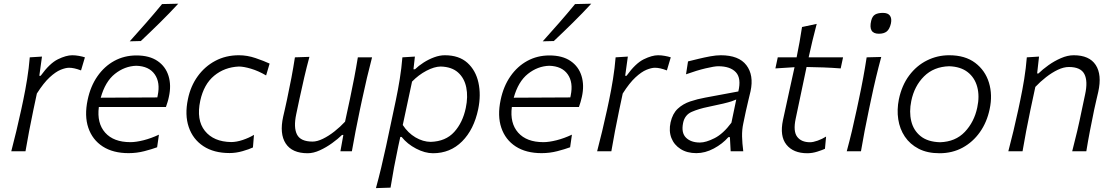

<svg xmlns="http://www.w3.org/2000/svg" viewBox="-20 -798 5880 1013"><path d="M39.5 0Q54 -55.5 66.2 -106.5Q78.5 -157.5 92 -219.5L102.5 -269Q114 -323.5 123.2 -381Q132.5 -438.5 137 -495.5L201.5 -499.5L187.5 -398H194.5Q242 -464 285.5 -485.2Q329 -506.5 361 -506.5Q378 -506.5 396.2 -503.2Q414.5 -500 428 -495.5L407.5 -426.5Q387.5 -434 372.8 -437.2Q358 -440.5 344.5 -440.5Q326 -440.5 299.8 -429.8Q273.5 -419 241.8 -389.8Q210 -360.5 174.5 -304.5L156 -217.5Q143.5 -158 133.8 -106.8Q124 -55.5 114.5 0Z M658.5 10Q576.5 10 522 -25.2Q467.5 -60.5 446 -123.8Q424.5 -187 442.5 -271.5Q457.5 -343 494 -395.5Q530.5 -448 583.2 -476.8Q636 -505.5 699.5 -505.5Q768.5 -505.5 811.2 -476.2Q854 -447 869.2 -397.2Q884.5 -347.5 871 -287Q868.5 -274 864 -259.5Q859.5 -245 855.5 -233.5H501.5Q490.5 -148 535 -98Q579.5 -48 668 -48Q697.5 -48 737.2 -58Q777 -68 818.5 -87.5L809 -21Q782 -11 741.8 -0.5Q701.5 10 658.5 10ZM699 -451Q637.5 -449 586.2 -408.2Q535 -367.5 511.5 -282.5L810 -284Q811 -289.5 812 -294Q826.5 -363 796.2 -406Q766 -449 699 -451ZM664.5 -580Q709 -629.5 752 -678.5Q795 -727.5 835 -776.5L920.5 -778.5Q874 -728 824.2 -679Q774.5 -630 723 -581.5Z M1191.5 9.5Q1108 9.5 1052.8 -27Q997.5 -63.5 975.8 -127.8Q954 -192 971.5 -275Q985.5 -343.5 1023 -395.5Q1060.5 -447.5 1116 -477Q1171.5 -506.5 1240.5 -506.5Q1284.5 -506.5 1328.5 -491.5Q1372.5 -476.5 1402.5 -462.5L1384 -400Q1343 -424 1304.2 -435.5Q1265.5 -447 1240 -447Q1164.5 -443.5 1110 -398.5Q1055.5 -353.5 1036.5 -266.5Q1015 -165 1061 -107.5Q1107 -50 1199.5 -48.5Q1227.5 -48.5 1260.5 -59.5Q1293.5 -70.5 1320 -86.5L1314.5 -20Q1294.5 -10.5 1259.8 -0.5Q1225 9.5 1191.5 9.5Z M1603.5 10.5Q1521 10.5 1487.5 -40.8Q1454 -92 1474 -182.5Q1478.5 -203 1483.5 -223.8Q1488.5 -244.5 1494 -271.5Q1507.5 -335 1517.5 -387.5Q1527.5 -440 1536 -495.5L1612.5 -498Q1597.5 -442.5 1585.2 -389.5Q1573 -336.5 1560 -276.5L1543 -196Q1528 -125.5 1547 -88.2Q1566 -51 1629 -51Q1653.5 -51 1683.8 -65.8Q1714 -80.5 1744.5 -104.5Q1775 -128.5 1800.5 -156L1826.5 -276.5Q1839 -336 1849 -388Q1859 -440 1868 -495.5H1943Q1928.5 -440 1916 -387.2Q1903.5 -334.5 1890 -271L1879 -219.5Q1866 -158 1856.2 -106.8Q1846.5 -55.5 1836.5 0H1776L1791.5 -86H1784.5Q1763 -65 1732.2 -42.8Q1701.5 -20.5 1667.5 -5Q1633.5 10.5 1603.5 10.5Z M1963.5 194.5Q1978.5 139.5 1991.2 86.5Q2004 33.5 2017 -27L2068.5 -269.5Q2080 -324 2089.2 -381.2Q2098.5 -438.5 2103 -495.5L2169 -499.5L2161.5 -432.5H2169.5Q2188.5 -451 2215 -468Q2241.5 -485 2270.8 -495.8Q2300 -506.5 2327 -506.5Q2401.5 -506.5 2445.8 -466.8Q2490 -427 2504.2 -362.2Q2518.5 -297.5 2503 -222Q2480.5 -114.5 2418 -52Q2355.5 10.5 2264.5 10.5Q2222 10.5 2175.5 -13.8Q2129 -38 2099 -75.5H2092L2081 -25Q2068.5 33.5 2059 85Q2049.5 136.5 2040.5 192ZM2252.5 -49.5Q2331.5 -52 2376.5 -101.8Q2421.5 -151.5 2437.5 -228.5Q2450 -287.5 2440 -336.8Q2430 -386 2396.5 -415.8Q2363 -445.5 2305 -447Q2271.5 -446.5 2230 -424.8Q2188.5 -403 2154 -367.5L2105 -138.5Q2132.5 -96.5 2172 -73.2Q2211.5 -50 2252.5 -49.5Z M2837.5 10Q2755.5 10 2701 -25.2Q2646.5 -60.5 2625 -123.8Q2603.5 -187 2621.5 -271.5Q2636.5 -343 2673 -395.5Q2709.5 -448 2762.2 -476.8Q2815 -505.5 2878.5 -505.5Q2947.5 -505.5 2990.2 -476.2Q3033 -447 3048.2 -397.2Q3063.5 -347.5 3050 -287Q3047.5 -274 3043 -259.5Q3038.5 -245 3034.5 -233.5H2680.5Q2669.5 -148 2714 -98Q2758.5 -48 2847 -48Q2876.5 -48 2916.2 -58Q2956 -68 2997.5 -87.5L2988 -21Q2961 -11 2920.8 -0.5Q2880.5 10 2837.5 10ZM2878 -451Q2816.5 -449 2765.2 -408.2Q2714 -367.5 2690.5 -282.5L2989 -284Q2990 -289.5 2991 -294Q3005.5 -363 2975.2 -406Q2945 -449 2878 -451ZM2843.5 -580Q2888 -629.5 2931 -678.5Q2974 -727.5 3014 -776.5L3099.5 -778.5Q3053 -728 3003.2 -679Q2953.5 -630 2902 -581.5Z M3130.5 0Q3145 -55.5 3157.2 -106.5Q3169.5 -157.5 3183 -219.5L3193.5 -269Q3205 -323.5 3214.2 -381Q3223.5 -438.5 3228 -495.5L3292.5 -499.5L3278.5 -398H3285.5Q3333 -464 3376.5 -485.2Q3420 -506.5 3452 -506.5Q3469 -506.5 3487.2 -503.2Q3505.5 -500 3519 -495.5L3498.5 -426.5Q3478.5 -434 3463.8 -437.2Q3449 -440.5 3435.5 -440.5Q3417 -440.5 3390.8 -429.8Q3364.5 -419 3332.8 -389.8Q3301 -360.5 3265.5 -304.5L3247 -217.5Q3234.5 -158 3224.8 -106.8Q3215 -55.5 3205.5 0Z M3654 10Q3605 10 3570.8 -11.8Q3536.5 -33.5 3522.2 -70.2Q3508 -107 3518 -152.5Q3528.5 -199 3556 -224.5Q3583.5 -250 3621.5 -262.8Q3659.5 -275.5 3701 -283L3875.5 -315.5Q3892 -385 3862.5 -416.8Q3833 -448.5 3769.5 -448.5Q3749.5 -448.5 3703 -437.5Q3656.5 -426.5 3599.5 -406L3610 -474Q3634 -480 3665 -487.5Q3696 -495 3727.2 -500.8Q3758.5 -506.5 3783 -506.5Q3878 -506.5 3918 -454Q3958 -401.5 3940 -317Q3935 -295 3928.5 -269Q3922 -243 3915 -210.5L3901.5 -146Q3894.5 -114 3895.2 -78Q3896 -42 3901.5 0H3835L3831 -74.5H3823Q3792 -39 3746.2 -14.5Q3700.5 10 3654 10ZM3673 -46Q3704.5 -46 3750 -69Q3795.5 -92 3839 -150.5L3864.5 -273Q3855 -268.5 3840 -263.5Q3825 -258.5 3796 -251.5Q3767 -244.5 3716 -234Q3666.5 -224 3629.5 -207.8Q3592.5 -191.5 3584 -149Q3573.5 -97 3599.5 -71.5Q3625.5 -46 3673 -46Z M4239.5 10.5Q4165.5 10.5 4129.2 -34.8Q4093 -80 4111 -164.5Q4128 -245.5 4143.8 -315.2Q4159.5 -385 4172 -443.5L4071 -437L4083.5 -495.5H4183Q4191.5 -538 4198.5 -576.2Q4205.5 -614.5 4211.5 -655.5L4289 -672Q4276 -622.5 4266.5 -583Q4257 -543.5 4246.5 -495.5H4428L4415.5 -437Q4371 -440.5 4325.5 -442.2Q4280 -444 4235.5 -444.5L4178 -171.5Q4164 -105.5 4185.8 -76.5Q4207.5 -47.5 4254 -47.5Q4270 -47.5 4294 -56Q4318 -64.5 4338.5 -77.5L4332.5 -13Q4319 -6.5 4292.2 2Q4265.5 10.5 4239.5 10.5Z M4447.5 0Q4462.5 -55.5 4474.8 -107Q4487 -158.5 4500 -219.5L4510.5 -269Q4524.5 -334.5 4534.2 -387.2Q4544 -440 4552.5 -495.5L4629.5 -497.5Q4614.5 -442 4601.8 -389Q4589 -336 4575 -269L4564.5 -219.5Q4551.5 -158.5 4541.8 -107Q4532 -55.5 4522.5 0ZM4617 -620Q4560 -620 4576.5 -689Q4582.5 -713 4597.5 -721.5Q4612.5 -730 4638.5 -730Q4665 -730 4675.5 -715.2Q4686 -700.5 4680.5 -674Q4673.5 -644 4658.5 -632Q4643.5 -620 4617 -620Z M4937 10.5Q4872.5 10.5 4826.8 -13.2Q4781 -37 4754 -77.2Q4727 -117.5 4719.2 -168.5Q4711.5 -219.5 4722.5 -274Q4738 -348 4777 -400Q4816 -452 4870.8 -479.2Q4925.5 -506.5 4988 -506.5Q5072 -506.5 5125 -466.5Q5178 -426.5 5197.8 -361.8Q5217.5 -297 5201.5 -222.5Q5187 -153 5150 -100.8Q5113 -48.5 5058.8 -19Q5004.5 10.5 4937 10.5ZM4939.5 -47.5Q5021 -50 5070.5 -102.2Q5120 -154.5 5136 -230.5Q5149 -290.5 5136 -339.2Q5123 -388 5085.8 -417.2Q5048.5 -446.5 4987.5 -448.5Q4906.5 -446 4855.2 -395Q4804 -344 4788 -265.5Q4776 -208 4787.8 -159Q4799.5 -110 4837 -79.8Q4874.5 -49.5 4939.5 -47.5Z M5300 0Q5314.5 -55.5 5327 -107.2Q5339.5 -159 5352.5 -219.5L5363 -269.5Q5374.5 -324 5383.8 -381.2Q5393 -438.5 5397.5 -495.5L5462 -499.5L5452 -410.5H5459Q5480.5 -431.5 5511.5 -453.8Q5542.5 -476 5577.5 -491.2Q5612.5 -506.5 5645 -506.5Q5727.5 -506.5 5761 -455.2Q5794.5 -404 5774.5 -313.5Q5770 -293 5764.5 -270.5Q5759 -248 5753 -219.5Q5740.5 -159 5730.5 -107.2Q5720.5 -55.5 5711.5 0H5637Q5651.5 -55.5 5663.5 -106.8Q5675.5 -158 5687.5 -217L5705 -299.5Q5720.5 -370 5701.2 -407.2Q5682 -444.5 5619.5 -444.5Q5592 -444.5 5561 -429.8Q5530 -415 5499.2 -391Q5468.5 -367 5442.5 -339.5L5416.5 -218Q5404 -158 5394.2 -106.8Q5384.5 -55.5 5375 0Z"/></svg>

Font: Commissioner Flair Light
Style: Italic
Weight: 300
Italic angle: -12°
Designer: Kostas Bartsokas
Foundry: Kostas Bartsokas
Version: Version 1.000; ttfautohint (v1.8.3)